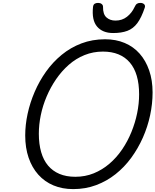

<svg xmlns="http://www.w3.org/2000/svg" viewBox="-20 -1286 1073 1325"><path d="M485 19Q410 19 349 -6.5Q288 -32 244.5 -80.5Q201 -129 177.5 -197.5Q154 -266 154 -351Q154 -424 170.5 -500.5Q187 -577 219 -651.5Q251 -726 297.5 -791.5Q344 -857 405.5 -907.5Q467 -958 542 -986.5Q617 -1015 705 -1015Q780 -1015 840.5 -989.5Q901 -964 943.5 -916Q986 -868 1009.5 -800Q1033 -732 1033 -648Q1033 -570 1016 -490.5Q999 -411 966 -336.5Q933 -262 886 -197.5Q839 -133 778 -84.5Q717 -36 643.5 -8.5Q570 19 485 19ZM500 -66Q568 -66 627 -90Q686 -114 735.5 -156.5Q785 -199 823 -255Q861 -311 887 -375Q913 -439 926.5 -505Q940 -571 940 -635Q940 -707 924 -762Q908 -817 876 -854.5Q844 -892 797.5 -911Q751 -930 690 -930Q623 -930 563.5 -906Q504 -882 455 -839Q406 -796 367.5 -740Q329 -684 302 -620.5Q275 -557 261.5 -491.5Q248 -426 248 -363Q248 -292 264 -236.5Q280 -181 311.5 -143.5Q343 -106 390 -86Q437 -66 500 -66ZM761 -1058Q688 -1058 650 -1102.5Q612 -1147 622 -1239Q624 -1254 633 -1260Q642 -1266 657 -1266Q672 -1266 681.5 -1258.5Q691 -1251 691 -1239Q690 -1188 714.5 -1166Q739 -1144 777 -1144Q823 -1144 856.5 -1170.5Q890 -1197 908 -1236Q916 -1254 925 -1260Q934 -1266 948 -1266Q965 -1266 974.5 -1257Q984 -1248 979 -1233Q956 -1164 927.5 -1126Q899 -1088 858.5 -1073Q818 -1058 761 -1058Z"/></svg>

Font: Playwrite AU VIC
Style: Regular
Weight: 400
Designer: Veronika Burian, José Scaglione
Foundry: TypeTogether
Version: Version 1.002